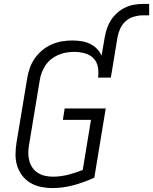

<svg xmlns="http://www.w3.org/2000/svg" viewBox="-20 -949 779 977"><path d="M247 8Q217 8 188 2Q159 -4 134.5 -18.5Q110 -33 93 -55.5Q76 -78 67.5 -105Q59 -132 59 -162Q59 -192 64 -223L118 -548Q122 -575 131 -601Q140 -627 156 -650.5Q172 -674 194 -692.5Q216 -711 242 -722.5Q268 -734 294.5 -738.5Q321 -743 348 -743Q371 -743 394 -739.5Q417 -736 437 -726.5Q457 -717 472.5 -701.5Q488 -686 497 -666L513 -760Q517 -782 524.5 -804.5Q532 -827 545 -847Q558 -867 576.5 -883.5Q595 -900 617 -910.5Q639 -921 662 -925Q685 -929 707 -929H739V-871H707Q685 -871 662 -864.5Q639 -858 620.5 -842Q602 -826 592 -804Q582 -782 578 -760L544 -554H479Q483 -582 478 -608.5Q473 -635 455 -653Q437 -671 411 -678Q385 -685 357 -685Q337 -685 316.5 -681.5Q296 -678 276.5 -669.5Q257 -661 240 -647.5Q223 -634 211 -616Q199 -598 192 -578.5Q185 -559 182 -539L128 -213Q124 -192 124 -171.5Q124 -151 129 -131.5Q134 -112 145 -96Q156 -80 172.5 -69.5Q189 -59 208.5 -54.5Q228 -50 249 -50Q287 -50 325.5 -59.5Q364 -69 401 -84L443 -339H300L309 -397H518L460 -45Q408 -21 354 -6.5Q300 8 247 8Z"/></svg>

Font: Iosevka SS04 Lt Ex Obl
Style: Regular
Weight: 300
Width: 7
Italic angle: -9°
Monospace: yes
Designer: Belleve Invis
Foundry: Belleve Invis
Version: Version 19.0.0; ttfautohint (v1.8.4)